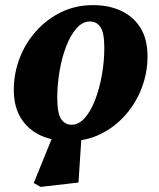

<svg xmlns="http://www.w3.org/2000/svg" viewBox="-20 -536 622 751"><path d="M139 195 112 180 194 -22 300 -21 287 178ZM249 16Q187 16 138.5 -6.5Q90 -29 62 -73.5Q34 -118 34 -185Q34 -248 56.5 -307.5Q79 -367 121 -414Q163 -461 219.5 -488.5Q276 -516 344 -516Q406 -516 454 -493.5Q502 -471 529.5 -427Q557 -383 557 -315Q557 -252 534.5 -192.5Q512 -133 470.5 -86Q429 -39 373 -11.5Q317 16 249 16ZM260 -48Q288 -48 311.5 -74.5Q335 -101 352 -145Q369 -189 378.5 -242.5Q388 -296 388 -349Q388 -408 373 -430Q358 -452 332 -452Q303 -452 279.5 -425.5Q256 -399 239 -355Q222 -311 213 -258Q204 -205 204 -154Q204 -93 219 -70.5Q234 -48 260 -48Z"/></svg>

Font: Source Serif 4 ExtraBold
Style: Italic
Weight: 800
Italic angle: -12°
Designer: Frank Grießhammer
Foundry: Adobe Systems Incorporated
Version: Version 4.004;hotconv 1.0.116;makeotfexe 2.5.65601